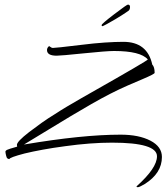

<svg xmlns="http://www.w3.org/2000/svg" viewBox="-20 -654 709 817"><path d="M561 140Q562 139 562 138Q648 61 648 11Q648 -47 457 -47Q366 -47 258 -32Q205 -25 161.5 -17Q118 -9 85 -1Q20 16 20 23Q11 22 8.5 16Q6 10 4 -1L3 -9Q3 -12 9 -16Q17 -20 53 -30L52 -37Q51 -51 104 -92Q130 -112 157.5 -131.5Q185 -151 213 -168Q234 -182 265 -200.5Q296 -219 325 -235.5Q354 -252 368 -260Q608 -396 609 -401Q578 -437 465 -437Q449 -437 417 -434.5Q385 -432 336 -427Q287 -422 258.5 -419.5Q230 -417 221 -417Q180 -417 180 -441Q180 -451 189 -458Q199 -450 205 -450Q209 -450 239 -453Q269 -456 325 -463Q381 -470 426 -473Q471 -476 505 -476Q607 -476 628 -379Q638 -369 638 -344Q638 -339 586 -317L523 -290Q452 -259 368.5 -211Q285 -163 189 -104L82 -39Q330 -81 493 -81Q571 -81 620 -55.5Q669 -30 669 14Q669 83 596 129Q574 142 567.5 142.5Q561 143 561 140ZM416 -542.6Q412.4 -542.6 412.4 -547.1Q412.4 -552.6 466 -593.5Q519.6 -634.4 524.2 -634.4Q533.3 -634.4 533.3 -624.4Q533.3 -614.4 527.8 -608.9Q525.1 -607.1 513.3 -598.9Q501.5 -590.7 471.5 -572.6Q451.5 -560.7 434.6 -551.6Q417.8 -542.6 416 -542.6Z"/></svg>

Font: Qwigley
Style: Regular
Weight: 400
Designer: Robert E. Leuschke
Foundry: Robert E. Leuschke
Version: Version 1.010; ttfautohint (v1.8.3)